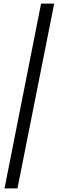

<svg xmlns="http://www.w3.org/2000/svg" viewBox="-20 -832 318 1057"><path d="M4.9 205.1 206.1 -812H278.3L76.2 205.1Z"/></svg>

Font: Reddit Sans Medium
Style: Italic
Weight: 500
Italic angle: -11.25°
Designer: Stephen Hutchings
Version: Version 1.013